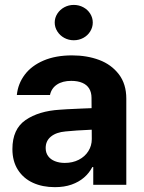

<svg xmlns="http://www.w3.org/2000/svg" viewBox="-20 -767 597 797"><path d="M298.9 -225.3 252.1 -221.4Q213.5 -218 191.6 -200.2Q169.6 -182.4 169.6 -152.6Q169.6 -133 179.7 -119.1Q189.7 -105.2 207.9 -98Q226.1 -90.7 248.9 -90.7Q281.5 -90.7 307 -103.8Q332.5 -116.9 346.7 -139.5Q361 -162.1 361 -189.6L359.9 -360.7Q359.9 -383.3 350.3 -399.2Q340.7 -415.1 321.6 -423.2Q302.5 -431.3 275.7 -431.3Q239.5 -431.3 216.4 -415.9Q193.4 -400.5 187.5 -372.7H49.9Q54.6 -419.5 82.7 -456.9Q110.8 -494.3 160.9 -515.7Q210.9 -537.1 279.1 -537.1Q341 -537.1 391.6 -518.2Q442.1 -499.3 473.2 -458.9Q504.3 -418.5 504.3 -357.3V0H367.1V-73.4H363.2Q350.1 -48.4 328.7 -30Q307.3 -11.5 277.1 -0.8Q246.8 9.9 207.7 9.9Q156.4 9.9 116.8 -8.2Q77.1 -26.4 54.3 -62.1Q31.5 -97.8 31.5 -148.2Q31.5 -231.2 86.2 -268.7Q140.9 -306.3 228.5 -311.6Q243.2 -313.1 318.9 -316.4L366.9 -318.3L367.8 -229Q348 -228.4 298.9 -225.3ZM207.1 -673.3Q207.1 -693.3 218 -710.2Q228.8 -727 246.9 -736.8Q265 -746.6 286.2 -746.6Q307.8 -746.6 325.9 -736.8Q344 -727 354.5 -710.2Q365.1 -693.3 365.1 -673.3Q365.1 -653.7 354.5 -636.6Q344 -619.5 325.9 -609.7Q307.8 -599.9 286.2 -599.9Q265 -599.9 246.9 -609.7Q228.8 -619.5 218 -636.6Q207.1 -653.7 207.1 -673.3Z"/></svg>

Font: Pretendard Std Variable
Style: Regular
Weight: 400
Designer: Base glyphs from Inter by Rasmus Andersson; Hangeul glyphs from Noto Sans CJK(Source Han Sans) by Jang Soo-young and Kan
Foundry: Kil Hyung-jin
Version: Version 1.309;Glyphs 3.2 (3225)